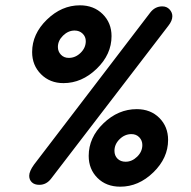

<svg xmlns="http://www.w3.org/2000/svg" viewBox="-20 -690 718 723"><path d="M219 -377Q168 -377 134.5 -410.5Q101 -444 101 -494Q101 -562 156.5 -616Q212 -670 281 -670Q333 -670 366.5 -637Q400 -604 400 -554Q400 -485 344 -431Q288 -377 219 -377ZM128 6Q110 6 100 -3.5Q90 -13 90 -28Q90 -45 108 -70L546 -643Q564 -666 591 -666Q608 -666 618.5 -654.5Q629 -643 629 -629Q629 -612 614 -593L173 -18Q155 6 128 6ZM239 -472Q264 -472 283.5 -491Q303 -510 303 -535Q303 -552 291 -563.5Q279 -575 261 -575Q237 -575 217.5 -556Q198 -537 198 -513Q198 -496 209.5 -484Q221 -472 239 -472ZM433 13Q380 13 347 -20Q314 -53 314 -103Q314 -172 369.5 -225.5Q425 -279 495 -279Q547 -279 580 -246Q613 -213 613 -163Q613 -95 557.5 -41Q502 13 433 13ZM453 -81Q477 -81 496.5 -100Q516 -119 516 -144Q516 -161 504.5 -173Q493 -185 475 -185Q450 -185 430.5 -166Q411 -147 411 -122Q411 -104 422.5 -92.5Q434 -81 453 -81Z"/></svg>

Font: Comic Neue
Style: Bold Italic
Weight: 700
Italic angle: -12°
Designer: Craig Rozynski
Foundry: Craig Rozynski
Version: Version 2.003